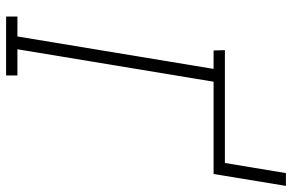

<svg xmlns="http://www.w3.org/2000/svg" viewBox="-188 -792 980 645"><g transform="rotate(90 302.5 -470.0)"><path d="M36 0V-38H103L212 -697H150L149 -735H528L562 -940H605L565 -697H255L146 -38H234V0Z"/></g></svg>

Font: Iosevka Etoile Extralight
Style: Italic
Weight: 200
Italic angle: -9°
Designer: Belleve Invis
Foundry: Belleve Invis
Version: Version 22.1.2; ttfautohint (v1.8.4)